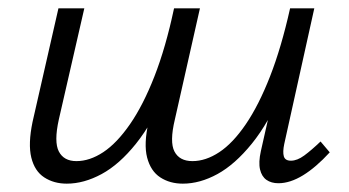

<svg xmlns="http://www.w3.org/2000/svg" viewBox="-20 -434 835 460"><path d="M418 6Q387 6 364 -9Q341 -24 332.5 -56.5Q324 -89 336 -142L397 -414H459L399 -148Q386 -94 398 -71Q410 -48 441 -48Q473 -48 505.5 -69.5Q538 -91 569 -136.5Q600 -182 627 -251Q654 -320 675 -414H717Q692 -300 658 -220Q624 -140 583.5 -90Q543 -40 501 -17Q459 6 418 6ZM140 6Q109 6 86 -9Q63 -24 55 -56.5Q47 -89 58 -142L120 -414H182L121 -148Q109 -94 121 -71Q133 -48 163 -48Q195 -48 227.5 -69.5Q260 -91 291.5 -136.5Q323 -182 350 -251Q377 -320 397 -414H439Q415 -300 380.5 -220Q346 -140 306 -90Q266 -40 223.5 -17Q181 6 140 6ZM647 5Q630 5 618.5 -3Q607 -11 603 -28Q599 -45 605 -72L682 -414H733L661 -89Q657 -70 660 -59.5Q663 -49 677 -49Q692 -49 709 -61.5Q726 -74 748 -95L770 -69Q737 -33 706 -14Q675 5 647 5Z"/></svg>

Font: Ysabeau Office
Style: Italic
Weight: 400
Italic angle: -12°
Designer: Christian Thalmann (Catharsis Fonts)
Version: Version 2.001;gftools[0.9.30]; featfreeze: tnum,lnum,ss02